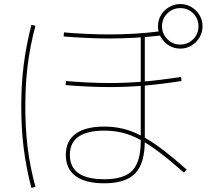

<svg xmlns="http://www.w3.org/2000/svg" viewBox="-20 -875 1040 948"><path d="M495 30Q402 30 353.5 -5.5Q305 -41 305 -110Q305 -179 353.5 -214.5Q402 -250 495 -250Q543 -250 587 -239.5Q631 -229 677 -205Q723 -181 778 -140Q833 -99 902 -37L888 -23Q820 -83 767 -123Q714 -163 669.5 -186.5Q625 -210 583 -220Q541 -230 495 -230Q325 -230 325 -110Q325 10 495 10Q593 10 634 -33.5Q675 -77 675 -180V-702H695V-180Q695 -69 648 -19.5Q601 30 495 30ZM519 -685Q464 -685 402 -688Q340 -691 294 -695L296 -715Q340 -711 401.5 -708Q463 -705 519 -705Q580 -705 642 -708.5Q704 -712 775 -721L777 -700Q707 -692 644 -688.5Q581 -685 519 -685ZM522 -445Q468 -445 408 -448Q348 -451 304 -455L306 -475Q349 -471 408 -468Q467 -465 522 -465Q602 -465 685.5 -472Q769 -479 874 -495L876 -475Q773 -459 688.5 -452Q604 -445 522 -445ZM870 -635Q840 -635 815 -650Q790 -665 775 -690Q760 -715 760 -745Q760 -776 775 -800.5Q790 -825 815 -840Q840 -855 870 -855Q901 -855 925.5 -840Q950 -825 965 -800.5Q980 -776 980 -745Q980 -715 965 -690Q950 -665 925.5 -650Q901 -635 870 -635ZM870 -655Q908 -655 934 -681.5Q960 -708 960 -745Q960 -783 934 -809Q908 -835 870 -835Q833 -835 806.5 -809Q780 -783 780 -745Q780 -708 806.5 -681.5Q833 -655 870 -655ZM135 53Q109 -47 97 -143Q85 -239 85 -350Q85 -459 97 -554.5Q109 -650 135 -752L155 -748Q128 -646 116.5 -551.5Q105 -457 105 -350Q105 -240 116.5 -146Q128 -52 155 47Z"/></svg>

Font: M PLUS 2 Thin Thin
Style: Regular
Weight: 250
Version: Version 1.001